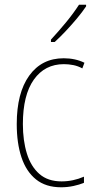

<svg xmlns="http://www.w3.org/2000/svg" viewBox="-20 -877 401 814"><path d="M239 -83Q174 -83 132.5 -116.5Q91 -150 71 -210Q51 -270 51 -351Q51 -483 104 -556.5Q157 -630 250 -630Q299 -630 338 -611L329 -587Q311 -597 291 -601Q271 -605 251 -605Q170 -605 123.5 -539.5Q77 -474 77 -351Q77 -281 94 -226Q111 -171 147 -139.5Q183 -108 241 -108Q290 -108 336 -128V-102Q317 -94 291.5 -88.5Q266 -83 239 -83ZM345 -850Q329 -826 306 -798.5Q283 -771 258.5 -745Q234 -719 212 -699H196V-709Q230 -746 260.5 -783Q291 -820 315 -857H345Z"/></svg>

Font: Noto Sans Telugu UI Condensed Thin
Style: Regular
Weight: 100
Width: 3
Designer: Jelle Bosma - Monotype Design Team
Foundry: Monotype Imaging Inc.
Version: Version 2.005; ttfautohint (v1.8.4.7-5d5b)